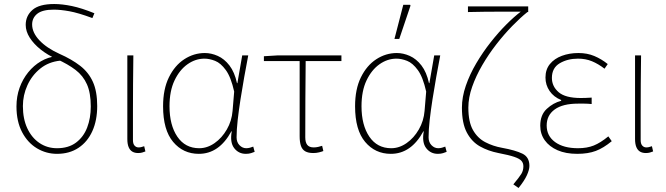

<svg xmlns="http://www.w3.org/2000/svg" viewBox="-20 -754 3316 956"><path d="M264 12Q210 12 164 -15.5Q118 -43 90 -96Q62 -149 62 -224Q62 -274 77.5 -317Q93 -360 120.5 -394Q148 -428 184 -449Q220 -470 260 -474L280 -452Q222 -446 180.5 -412.5Q139 -379 116.5 -329.5Q94 -280 94 -226Q94 -162 116 -115Q138 -68 176.5 -42Q215 -16 264 -16Q321 -16 358.5 -44Q396 -72 414 -119Q432 -166 432 -224Q432 -291 413 -334Q394 -377 356 -406Q318 -435 262 -460Q217 -480 182.5 -507.5Q148 -535 128 -566.5Q108 -598 108 -630Q108 -675 141.5 -704.5Q175 -734 250 -734Q289 -734 337.5 -724Q386 -714 450 -688L440 -664Q370 -690 325.5 -698Q281 -706 248 -706Q191 -706 165.5 -685.5Q140 -665 140 -632Q140 -592 176 -553.5Q212 -515 276 -486Q337 -459 379 -426.5Q421 -394 442.5 -346.5Q464 -299 464 -226Q464 -155 440 -101.5Q416 -48 371 -18Q326 12 264 12Z M668 8Q651 8 639 1Q627 -6 620.5 -21.5Q614 -37 614 -62V-478H644Q643 -406 642.5 -336Q642 -266 642 -196.5Q642 -127 642 -56Q642 -38 650 -29Q658 -20 670 -20Q677 -20 683 -21.5Q689 -23 698 -26L704 0Q697 3 688 5.5Q679 8 668 8Z M970 12Q892 12 842 -47.5Q792 -107 792 -225Q792 -310 821 -369Q850 -428 897.5 -459Q945 -490 1000 -490Q1032 -490 1064.5 -475.5Q1097 -461 1122.5 -428Q1148 -395 1160 -340H1162L1186 -478H1216Q1206 -426 1196 -370Q1186 -314 1177.5 -259.5Q1169 -205 1163.5 -156.5Q1158 -108 1158 -70Q1158 -46 1172.5 -31Q1187 -16 1206 -16Q1215 -16 1224.5 -18.5Q1234 -21 1241 -24L1248 2Q1241 5 1230 8.5Q1219 12 1204 12Q1168 12 1146 -16.5Q1124 -45 1134 -100H1132Q1071 12 970 12ZM972 -16Q1012 -16 1048.5 -41.5Q1085 -67 1109.5 -109.5Q1134 -152 1138 -202L1146 -298Q1130 -370 1104.5 -405Q1079 -440 1051 -451Q1023 -462 998 -462Q953 -462 913.5 -434Q874 -406 849 -353.5Q824 -301 824 -225Q824 -131 863 -73.5Q902 -16 972 -16Z M1540 8Q1515 8 1500 -0.5Q1485 -9 1478.5 -27.5Q1472 -46 1472 -76V-450H1294V-474L1360 -478H1680V-450H1502Q1501 -354 1500.5 -260Q1500 -166 1500 -70Q1500 -45 1510 -32.5Q1520 -20 1542 -20Q1553 -20 1564 -22.5Q1575 -25 1584 -28L1590 -2Q1583 1 1569 4.5Q1555 8 1540 8Z M1926 12Q1848 12 1798 -47.5Q1748 -107 1748 -225Q1748 -310 1777 -369Q1806 -428 1853.5 -459Q1901 -490 1956 -490Q1988 -490 2020.5 -475.5Q2053 -461 2078.5 -428Q2104 -395 2116 -340H2118L2142 -478H2172Q2162 -426 2152 -370Q2142 -314 2133.5 -259.5Q2125 -205 2119.5 -156.5Q2114 -108 2114 -70Q2114 -46 2128.5 -31Q2143 -16 2162 -16Q2171 -16 2180.5 -18.5Q2190 -21 2197 -24L2204 2Q2197 5 2186 8.5Q2175 12 2160 12Q2124 12 2102 -16.5Q2080 -45 2090 -100H2088Q2027 12 1926 12ZM1928 -16Q1968 -16 2004.5 -41.5Q2041 -67 2065.5 -109.5Q2090 -152 2094 -202L2102 -298Q2086 -370 2060.5 -405Q2035 -440 2007 -451Q1979 -462 1954 -462Q1909 -462 1869.5 -434Q1830 -406 1805 -353.5Q1780 -301 1780 -225Q1780 -131 1819 -73.5Q1858 -16 1928 -16ZM1944 -560 1988 -730H2022L2024 -726L1968 -560Z M2562 182 2536 164Q2566 128 2576 111.5Q2586 95 2586 74Q2586 58 2576.5 47Q2567 36 2540.5 27Q2514 18 2462 8Q2411 -2 2370 -25Q2329 -48 2304.5 -94Q2280 -140 2280 -218Q2280 -271 2299.5 -327.5Q2319 -384 2351.5 -439Q2384 -494 2423 -543.5Q2462 -593 2501 -632Q2540 -671 2573 -696Q2540 -696 2491 -696Q2442 -696 2393 -695.5Q2344 -695 2310 -694V-722H2610V-694H2606Q2571 -666 2530.5 -624.5Q2490 -583 2451.5 -533.5Q2413 -484 2381.5 -430Q2350 -376 2331 -322Q2312 -268 2312 -218Q2312 -147 2335 -106.5Q2358 -66 2396.5 -46Q2435 -26 2480 -18Q2546 -6 2581 11Q2616 28 2616 72Q2616 91 2603.5 118.5Q2591 146 2562 182Z M2854 12Q2797 12 2756 -6Q2715 -24 2692.5 -55.5Q2670 -87 2670 -128Q2670 -182 2702.5 -212Q2735 -242 2774 -252V-256Q2737 -271 2716.5 -301Q2696 -331 2696 -368Q2696 -408 2718 -435Q2740 -462 2777.5 -476Q2815 -490 2860 -490Q2904 -490 2939.5 -475Q2975 -460 3006 -435L2990 -412Q2959 -436 2927.5 -449Q2896 -462 2858 -462Q2806 -462 2767 -439Q2728 -416 2728 -366Q2728 -324 2761.5 -295Q2795 -266 2872 -266Q2886 -266 2896.5 -266.5Q2907 -267 2926 -268V-236Q2905 -238 2890 -238Q2875 -238 2858 -238Q2782 -238 2742 -209Q2702 -180 2702 -129Q2702 -77 2744 -46.5Q2786 -16 2858 -16Q2903 -16 2936.5 -29.5Q2970 -43 3009 -75L3026 -51Q2985 -17 2946.5 -2.5Q2908 12 2854 12Z M3196 8Q3179 8 3167 1Q3155 -6 3148.5 -21.5Q3142 -37 3142 -62V-478H3172Q3171 -406 3170.5 -336Q3170 -266 3170 -196.5Q3170 -127 3170 -56Q3170 -38 3178 -29Q3186 -20 3198 -20Q3205 -20 3211 -21.5Q3217 -23 3226 -26L3232 0Q3225 3 3216 5.5Q3207 8 3196 8Z"/></svg>

Font: Source Sans 3
Style: Regular
Weight: 200
Designer: Paul D. Hunt
Foundry: Adobe
Version: Version 3.046;hotconv 1.0.118;makeotfexe 2.5.65603